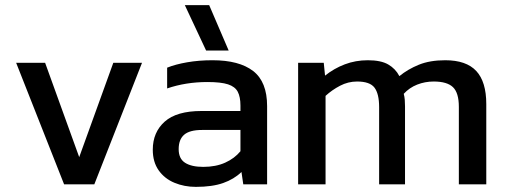

<svg xmlns="http://www.w3.org/2000/svg" viewBox="-20 -719 1976 749"><path d="M230 0 43 -474H156L289 -106L422 -474H534L348 0Z M784 -522 701 -699H796L872 -522ZM744 10Q699 10 660.5 -6Q622 -22 599 -54.5Q576 -87 576 -135Q576 -203 622.5 -244.5Q669 -286 766 -286H918V-307Q918 -341 907.5 -361Q897 -381 869.5 -390Q842 -399 789 -399Q705 -399 632 -374V-455Q664 -468 710 -476Q756 -484 809 -484Q913 -484 967.5 -442Q1022 -400 1022 -305V0H929L922 -48Q893 -20 850.5 -5Q808 10 744 10ZM773 -68Q822 -68 858.5 -84.5Q895 -101 918 -129V-212H768Q720 -212 698.5 -193.5Q677 -175 677 -137Q677 -100 702 -84Q727 -68 773 -68Z M1143 0V-474H1243L1248 -424Q1283 -452 1325 -468Q1367 -484 1415 -484Q1466 -484 1494.5 -467.5Q1523 -451 1538 -422Q1571 -449 1614 -466.5Q1657 -484 1717 -484Q1799 -484 1838 -442Q1877 -400 1877 -313V0H1770V-302Q1770 -357 1747 -379Q1724 -401 1672 -401Q1638 -401 1607.5 -389Q1577 -377 1555 -353Q1558 -342 1559 -330Q1560 -318 1560 -304V0H1459V-301Q1459 -353 1441 -377Q1423 -401 1373 -401Q1338 -401 1306.5 -384.5Q1275 -368 1250 -345V0Z"/></svg>

Font: Kanit
Style: Regular
Weight: 400
Designer: Katatrad Team
Foundry: CadsonDemak
Version: Version 2.000; ttfautohint (v1.8.3)